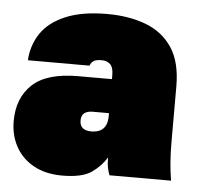

<svg xmlns="http://www.w3.org/2000/svg" viewBox="-45 -591 670 652"><g transform="rotate(5 290.0 -265.0)"><path d="M190 15Q133 15 92.5 -7.5Q52 -30 31 -68.5Q10 -107 10 -155Q10 -234 59 -280Q108 -326 215 -326H330V-340Q330 -366 319 -376.5Q308 -387 290 -387Q271 -387 262.5 -381.5Q254 -376 250 -365H40Q43 -417 70.5 -457.5Q98 -498 154 -521.5Q210 -545 295 -545Q370 -545 427.5 -523Q485 -501 517.5 -452Q550 -403 550 -320V-135Q550 -93 552.5 -61.5Q555 -30 560 0H350Q346 -11 343 -24Q340 -37 340 -60Q322 -30 290 -7.5Q258 15 190 15ZM275 -143Q294 -143 306 -149.5Q318 -156 324 -168.5Q330 -181 330 -200V-210H275Q256 -210 246 -202Q236 -194 236 -177Q236 -160 246 -151.5Q256 -143 275 -143Z"/></g></svg>

Font: Golos Text Black
Style: Regular
Weight: 900
Designer: A.Korolkova, Vitaly Kuzmin
Foundry: ParaType Ltd
Version: Version 2.004